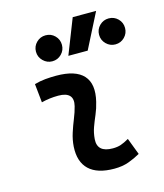

<svg xmlns="http://www.w3.org/2000/svg" viewBox="-118 -884 842 983"><g transform="rotate(-15 302.5 -392.5)"><path d="M471.7 -119.6 505.4 -31.2Q475.6 -14.2 442.4 -2.2Q409.2 9.8 366.2 9.8Q276.4 9.8 232.7 -31.7Q189 -73.2 193.8 -153.3Q196.3 -189.5 207.3 -223.6Q218.3 -257.8 231.4 -290Q244.6 -322.3 252 -352.1Q261.2 -388.7 244.1 -407.2Q227.1 -425.8 184.6 -425.8Q138.2 -425.8 95.2 -414.6L85 -513.7Q113.8 -522 142.6 -524.7Q171.4 -527.3 200.2 -527.3Q303.2 -527.3 344.7 -481.2Q386.2 -435.1 364.3 -345.2Q356.4 -311.5 343.8 -282.2Q331.1 -252.9 320.6 -224.1Q310.1 -195.3 307.6 -162.1Q302.7 -92.8 385.3 -92.8Q409.7 -92.8 428 -98.9Q446.3 -105 471.7 -119.6ZM287.6 -609.4 360.4 -794.9H484.4L390.1 -609.4ZM201.7 -603.5Q173.8 -603.5 153.3 -623.8Q132.8 -644 132.8 -672.4Q132.8 -701.2 153.1 -721.2Q173.3 -741.2 201.7 -741.2Q230.5 -741.2 250.5 -721.2Q270.5 -701.2 270.5 -672.4Q270.5 -644 250.5 -623.8Q230.5 -603.5 201.7 -603.5ZM536.1 -603.5Q507.8 -603.5 487.5 -623.8Q467.3 -644 467.3 -672.4Q467.3 -701.2 487.5 -721.2Q507.8 -741.2 536.1 -741.2Q564.9 -741.2 585 -721.2Q605 -701.2 605 -672.4Q605 -644 585 -623.8Q564.9 -603.5 536.1 -603.5Z"/></g></svg>

Font: Cascadia Mono Medium
Style: Italic
Weight: 500
Italic angle: -10°
Monospace: yes
Designer: Aaron Bell
Foundry: Saja Typeworks
Version: Version 2407.024